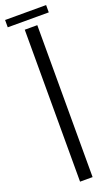

<svg xmlns="http://www.w3.org/2000/svg" viewBox="-191 -914 555 950"><g transform="rotate(-20 86.0 -439.0)"><path d="M53 0V-800H119V0ZM-22 -878.5H194V-840H-22Z"/></g></svg>

Font: Big Shoulders Stencil Display
Style: Regular
Weight: 400
Designer: Patric King
Foundry: XO Type Co
Version: Version 1.000